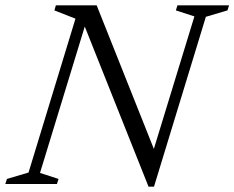

<svg xmlns="http://www.w3.org/2000/svg" viewBox="-34 -690 879 720"><path d="M550 -114 533 -99 695 -628.5 625.5 -651 631.5 -670H825L819 -651L738 -627L543.5 10H523L271.5 -621.5L290 -610.5L116 -41.5L185.5 -19L179.5 0H-14L-8 -19L73 -43L249 -620L170 -651L175.5 -670H328.5Z"/></svg>

Font: Newsreader Text
Style: Italic
Weight: 400
Italic angle: -17°
Designer: Hugues Gentile
Foundry: Production Type
Version: Version 1.001